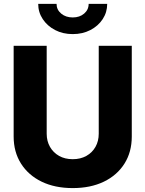

<svg xmlns="http://www.w3.org/2000/svg" viewBox="-20 -965 754 996"><path d="M357.4 10.7Q264.6 10.7 195.8 -22.7Q127 -56.2 88.9 -116.5Q50.8 -176.8 50.8 -256.8V-727.5H222.2V-271.5Q222.2 -232.9 239.3 -203.1Q256.3 -173.3 286.6 -156.2Q316.9 -139.2 357.4 -139.2Q397.5 -139.2 428 -156.2Q458.5 -173.3 475.3 -203.1Q492.2 -232.9 492.2 -271.5V-727.5H663.6V-256.8Q663.6 -176.3 625.5 -116Q587.4 -55.7 518.6 -22.5Q449.7 10.7 357.4 10.7ZM357.4 -788.1Q306.2 -788.1 265.9 -809.1Q225.6 -830.1 201.9 -865.7Q178.2 -901.4 178.2 -944.8H273.4Q273.4 -914.6 297.4 -894.5Q321.3 -874.5 357.4 -874.5Q393.1 -874.5 416.5 -894.5Q439.9 -914.6 439.9 -944.8H536.1Q536.1 -901.4 512.7 -865.7Q489.3 -830.1 448.7 -809.1Q408.2 -788.1 357.4 -788.1Z"/></svg>

Font: Inter 24pt ExtraBold
Style: Regular
Weight: 800
Designer: Rasmus Andersson
Foundry: rsms
Version: Version 4.001;git-66647c0bb